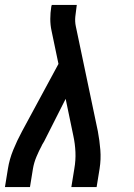

<svg xmlns="http://www.w3.org/2000/svg" viewBox="-20 -755 540 775"><path d="M0 0 12 -74Q18 -112 33.5 -150Q49 -188 69 -225L216 -497L188 -631Q183 -654 183 -678.5Q183 -703 187 -728L189 -735H290L289 -728Q286 -708 284 -688Q282 -668 286 -649L375 -225Q382 -188 385 -150Q388 -112 382 -74L370 0H268L280 -74Q286 -108 284.5 -141.5Q283 -175 276 -207L245 -356L158 -184Q156 -180 153.5 -176.5Q151 -173 149 -169V-168Q137 -146 127 -122Q117 -98 113 -74L101 0Z"/></svg>

Font: Iosevka Curly Slab SmBdObl
Style: Regular
Weight: 600
Italic angle: -9°
Monospace: yes
Designer: Belleve Invis
Foundry: Belleve Invis
Version: Version 11.0.0; ttfautohint (v1.8.3)